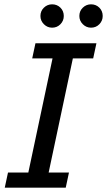

<svg xmlns="http://www.w3.org/2000/svg" viewBox="-20 -868 495 888"><path d="M2 0 17 -70H111L223 -598H129L144 -668H426L411 -598H317L205 -70H299L284 0ZM401 -740Q379 -740 363 -756Q347 -772 347 -794Q347 -817 363 -832.5Q379 -848 401 -848Q424 -848 439.5 -832.5Q455 -817 455 -794Q455 -772 439.5 -756Q424 -740 401 -740ZM221 -740Q199 -740 183 -756Q167 -772 167 -794Q167 -817 183 -832.5Q199 -848 221 -848Q244 -848 259.5 -832.5Q275 -817 275 -794Q275 -772 259.5 -756Q244 -740 221 -740Z"/></svg>

Font: Atkinson Hyperlegible Next
Style: Italic
Weight: 400
Italic angle: -12°
Designer: Elliott Scott, Megan Eiswerth, Linus Boman, Theodore Petrosky, Letters from Sweden
Foundry: Applied Design Works, Letters from Sweden
Version: Version 2.001